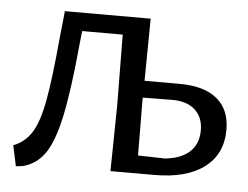

<svg xmlns="http://www.w3.org/2000/svg" viewBox="-41 -507 730 566"><g transform="rotate(5 324.0 -224.0)"><path d="M634 -151Q634 -79 581.5 -39.5Q529 0 434 0H304L307 -194L305 -404H185L181 -367Q168 -227 151.5 -150Q135 -73 110 -37.5Q85 -2 44 8L25 10L12 -51Q46 -64 66 -95.5Q86 -127 98 -192.5Q110 -258 121 -380L129 -456L128 -458H383L381 -274H485Q557 -274 595.5 -242.5Q634 -211 634 -151ZM559 -143Q559 -182 534 -204Q509 -226 464 -225L380 -224V-201L381 -53L461 -51Q509 -56 534 -79.5Q559 -103 559 -143Z"/></g></svg>

Font: Alegreya Sans
Style: Regular
Weight: 400
Designer: Juan Pablo del Peral
Foundry: Huerta Tipografica
Version: Version 2.008; ttfautohint (v1.6)